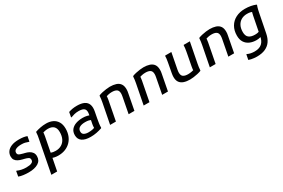

<svg xmlns="http://www.w3.org/2000/svg" viewBox="105 -1767 4735 3217"><g transform="rotate(-30 2472.0 -158.5)"><path d="M29 -119H38Q71 -103 115 -93.5Q159 -84 206 -84Q238 -84 270 -88.5Q302 -93 323.5 -108.5Q345 -124 345 -155Q345 -188 318.5 -201.5Q292 -215 251 -225L218 -233Q172 -244 138.5 -261.5Q105 -279 87 -306Q69 -333 69 -374Q69 -423 97 -464Q125 -505 183 -529Q241 -553 331 -553Q379 -553 416 -547.5Q453 -542 485 -530L467 -434H458Q425 -447 395 -454Q365 -461 322 -461Q258 -461 218.5 -442Q179 -423 179 -383Q179 -359 191.5 -347Q204 -335 226.5 -328Q249 -321 276 -313L309 -305Q348 -296 381 -278.5Q414 -261 434.5 -232Q455 -203 455 -160Q455 -75 386 -33.5Q317 8 202 8Q153 8 100.5 1.5Q48 -5 11 -20Z M664 -105Q675 -98 689 -92.5Q703 -87 723.5 -83Q744 -79 774 -79Q838 -79 886.5 -107.5Q935 -136 961.5 -190Q988 -244 988 -319Q988 -393 950.5 -429Q913 -465 842 -465Q808 -465 778 -458Q748 -451 724 -440L744 -474Q746 -455 745 -431Q744 -407 738 -382L619 232H507L627 -389Q634 -420 638.5 -452Q643 -484 644 -513L649 -521Q693 -536 746.5 -546.5Q800 -557 859 -557Q929 -557 984 -531Q1039 -505 1070.5 -452Q1102 -399 1102 -319Q1102 -247 1079.5 -187Q1057 -127 1013.5 -82Q970 -37 909 -12.5Q848 12 772 12Q733 12 699 4.5Q665 -3 648 -13Z M1399 12Q1293 12 1236 -27.5Q1179 -67 1179 -145Q1179 -211 1214 -252.5Q1249 -294 1307 -313.5Q1365 -333 1434 -333Q1483 -333 1516.5 -324.5Q1550 -316 1563 -311L1559 -225Q1535 -236 1507.5 -243Q1480 -250 1439 -250Q1368 -250 1328 -226.5Q1288 -203 1288 -151Q1288 -109 1320.5 -91Q1353 -73 1404 -73Q1444 -73 1476.5 -79Q1509 -85 1539 -99L1524 -65Q1521 -80 1520.5 -96Q1520 -112 1522 -128.5Q1524 -145 1527 -162L1559 -324Q1575 -401 1545.5 -433Q1516 -465 1434 -465Q1389 -465 1351 -455.5Q1313 -446 1286 -435H1274L1292 -531Q1331 -544 1369 -550.5Q1407 -557 1455 -557Q1541 -557 1593.5 -531Q1646 -505 1664.5 -452Q1683 -399 1667 -319L1644 -199Q1636 -156 1630 -115Q1624 -74 1624 -35L1619 -27Q1567 -9 1512.5 1.5Q1458 12 1399 12Z M1778 0 1853 -385Q1859 -417 1863.5 -448.5Q1868 -480 1869 -509L1874 -517Q1904 -529 1944 -538Q1984 -547 2023.5 -552Q2063 -557 2093 -557Q2159 -557 2209.5 -540.5Q2260 -524 2287.5 -485.5Q2315 -447 2315 -382Q2315 -366 2313.5 -347.5Q2312 -329 2307 -309L2248 0H2136L2195 -309Q2198 -325 2199.5 -338.5Q2201 -352 2201 -364Q2201 -420 2169 -441.5Q2137 -463 2077 -463Q2042 -463 2008 -455.5Q1974 -448 1949 -439L1971 -470Q1971 -452 1969.5 -428Q1968 -404 1963 -379L1890 0Z M2427 0 2502 -385Q2508 -417 2512.5 -448.5Q2517 -480 2518 -509L2523 -517Q2553 -529 2593 -538Q2633 -547 2672.5 -552Q2712 -557 2742 -557Q2808 -557 2858.5 -540.5Q2909 -524 2936.5 -485.5Q2964 -447 2964 -382Q2964 -366 2962.5 -347.5Q2961 -329 2956 -309L2897 0H2785L2844 -309Q2847 -325 2848.5 -338.5Q2850 -352 2850 -364Q2850 -420 2818 -441.5Q2786 -463 2726 -463Q2691 -463 2657 -455.5Q2623 -448 2598 -439L2620 -470Q2620 -452 2618.5 -428Q2617 -404 2612 -379L2539 0Z M3098 -163Q3098 -179 3100 -197.5Q3102 -216 3106 -237L3133 -381Q3137 -401 3142 -430.5Q3147 -460 3151 -488.5Q3155 -517 3154 -536L3158 -545H3277L3218 -237Q3215 -221 3213.5 -207.5Q3212 -194 3212 -182Q3212 -126 3244 -104Q3276 -82 3336 -82Q3368 -82 3403 -88.5Q3438 -95 3466 -106L3442 -75Q3441 -93 3442.5 -117.5Q3444 -142 3450 -167L3491 -381Q3495 -401 3500 -430.5Q3505 -460 3509 -488.5Q3513 -517 3512 -536L3516 -545H3635L3560 -160Q3554 -129 3549.5 -97Q3545 -65 3544 -36L3539 -28Q3509 -16 3469 -7Q3429 2 3389.5 7Q3350 12 3320 12Q3254 12 3203.5 -5Q3153 -22 3125.5 -60Q3098 -98 3098 -163Z M3707 0 3782 -385Q3788 -417 3792.5 -448.5Q3797 -480 3798 -509L3803 -517Q3833 -529 3873 -538Q3913 -547 3952.5 -552Q3992 -557 4022 -557Q4088 -557 4138.5 -540.5Q4189 -524 4216.5 -485.5Q4244 -447 4244 -382Q4244 -366 4242.5 -347.5Q4241 -329 4236 -309L4177 0H4065L4124 -309Q4127 -325 4128.5 -338.5Q4130 -352 4130 -364Q4130 -420 4098 -441.5Q4066 -463 4006 -463Q3971 -463 3937 -455.5Q3903 -448 3878 -439L3900 -470Q3900 -452 3898.5 -428Q3897 -404 3892 -379L3819 0Z M4482 240Q4457 240 4429 237Q4401 234 4374 228.5Q4347 223 4327 215L4346 117H4355Q4384 132 4420.5 139Q4457 146 4491 146Q4584 146 4634.5 100.5Q4685 55 4699 -32L4769 -389Q4774 -416 4779.5 -434.5Q4785 -453 4790 -466L4807 -439Q4779 -453 4755.5 -459Q4732 -465 4693 -465Q4629 -465 4581 -437.5Q4533 -410 4506.5 -358.5Q4480 -307 4480 -235Q4480 -160 4521 -127.5Q4562 -95 4636 -95Q4670 -95 4691 -100Q4712 -105 4726 -111L4708 -20Q4698 -16 4683.5 -12Q4669 -8 4651.5 -5.5Q4634 -3 4615 -3Q4543 -3 4486.5 -28Q4430 -53 4397.5 -103.5Q4365 -154 4365 -232Q4365 -331 4407.5 -404Q4450 -477 4526.5 -516.5Q4603 -556 4705 -556Q4762 -556 4814 -546.5Q4866 -537 4910 -519L4915 -511Q4908 -494 4902 -473.5Q4896 -453 4891 -431.5Q4886 -410 4882 -390L4808 -15Q4792 66 4753 122.5Q4714 179 4647 209.5Q4580 240 4482 240Z"/></g></svg>

Font: Kufam Medium
Style: Italic
Weight: 500
Italic angle: -11°
Designer: Artur Schmal
Foundry: Original Type
Version: Version 1.301; ttfautohint (v1.8.3)